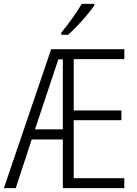

<svg xmlns="http://www.w3.org/2000/svg" viewBox="-21 -967 703 987"><path d="M618 0H302V-250H142L60 0H-1L242 -714H618V-663H358V-399H603V-349H358V-51H618ZM159 -302H302V-662H279ZM464 -939Q449 -917 425.5 -889Q402 -861 376 -834Q350 -807 329 -788H294V-799Q324 -836 351.5 -874Q379 -912 399 -947H464Z"/></svg>

Font: Noto Sans Condensed Light
Style: Regular
Weight: 300
Width: 3
Designer: Monotype Design Team
Foundry: Monotype Imaging Inc.
Version: Version 2.013; ttfautohint (v1.8.4.7-5d5b)